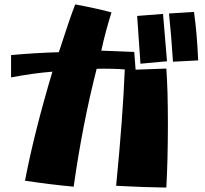

<svg xmlns="http://www.w3.org/2000/svg" viewBox="-20 -811 926 868"><path d="M505 29Q536 -287 544 -497Q526 -499 486.5 -500Q447 -501 417 -500Q353 -250 313 33Q206 23 93 6Q135 -213 217 -487Q129 -480 30 -461V-562Q139 -572 246 -575Q296 -730 320 -791Q413 -774 484 -755Q456 -666 438 -582L587 -576L593 -496L732 -501Q739 -407 739 -250Q739 -92 732 37Q639 36 505 29ZM744 -750 857 -757Q870 -668 876 -538L762 -532Q754 -656 744 -750ZM600 -739 717 -748 735 -534 615 -523Z"/></svg>

Font: Otomanopee
Style: Regular
Weight: 400
Designer: Das Ende der Wildnis
Foundry: Gutenberg Labo
Version: Version 3.000